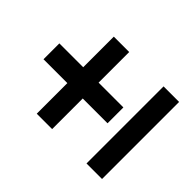

<svg xmlns="http://www.w3.org/2000/svg" viewBox="-145 -725 865 865"><g transform="rotate(-45 287.5 -293.0)"><path d="M237 -169V-327H42V-425H237V-577H338V-425H533V-327H338V-169ZM42 -9V-108H533V-9Z"/></g></svg>

Font: Ruda
Style: Bold
Weight: 700
Designer: Mariela Monsalve and Angelina Sanchez
Foundry: Mariela Monsalve and Angelina Sanchez
Version: Version 2.000